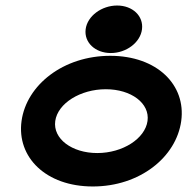

<svg xmlns="http://www.w3.org/2000/svg" viewBox="-20 -664 678 695"><path d="M381 -472C437 -472 488 -510 494 -558C500 -606 460 -644 404 -644C348 -644 296 -606 290 -558C284 -510 325 -472 381 -472ZM363 -341C455 -341 523 -290 514 -226C505 -162 424 -110 332 -110C240 -110 171 -162 180 -226C189 -290 271 -341 363 -341ZM316 11C486 11 618 -95 636 -226C654 -357 548 -462 379 -462C210 -462 76 -357 58 -226C40 -95 146 11 316 11Z"/></svg>

Font: Charger
Style: HemiRT
Weight: 900
Designer: Jasper
Foundry: Cannot Into Space Fonts
Version: Version 0.99